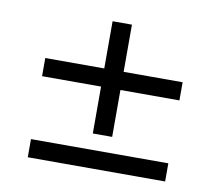

<svg xmlns="http://www.w3.org/2000/svg" viewBox="-61 -655 711 625"><g transform="rotate(10 295.0 -342.0)"><path d="M68 -368V-428H522V-368ZM68 -100V-160H522V-100ZM263 -213V-584H327V-213Z"/></g></svg>

Font: Host Grotesk Light
Style: Regular
Weight: 300
Designer: Doukan Karapınar
Foundry: Element Type
Version: Version 1.003